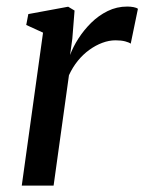

<svg xmlns="http://www.w3.org/2000/svg" viewBox="-20 -580 451 600"><path d="M48 0 114.5 -478 62 -502 68.5 -536 193 -559 213 -547 206 -459 199 -408Q208 -433 225 -459.5Q242 -486 265 -508.8Q288 -531.5 316.5 -545.5Q345 -559.5 377.5 -559.5Q387.5 -559.5 397 -557.8Q406.5 -556 411 -552.5L388.5 -443.5Q383.5 -447.5 371 -450.8Q358.5 -454 341 -454Q320.5 -454 299.8 -446.2Q279 -438.5 259.2 -424.2Q239.5 -410 223.2 -390Q207 -370 195.5 -345L147.5 0Z"/></svg>

Font: Merriweather 36pt
Style: Italic
Weight: 400
Italic angle: -7.8°
Version: Version 2.101